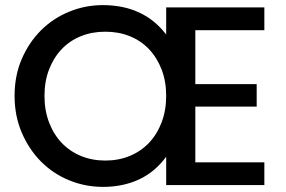

<svg xmlns="http://www.w3.org/2000/svg" viewBox="-20 -724 1119 751"><path d="M744 -606V-395H984V-307H744V-89H1014V0H630V-111Q586 -51 523.5 -22Q461 7 383 7Q313 7 250 -19Q187 -45 140 -92.5Q93 -140 65 -205.5Q37 -271 37 -349Q37 -428 65 -493Q93 -558 140 -605Q187 -652 250 -678Q313 -704 382 -704Q542 -704 630 -589V-695H1014V-606ZM392 -600Q340 -600 296.5 -582.5Q253 -565 221.5 -532Q190 -499 172 -452.5Q154 -406 154 -349Q154 -292 172 -245Q190 -198 221.5 -165Q253 -132 296.5 -114Q340 -96 392 -96Q444 -96 487.5 -114Q531 -132 562.5 -165Q594 -198 612 -245Q630 -292 630 -349Q630 -406 612 -452.5Q594 -499 562.5 -532Q531 -565 487.5 -582.5Q444 -600 392 -600Z"/></svg>

Font: SVN-Poppins Medium
Style: Regular
Weight: 500
Designer: Ninad Kale (Devanagari), Jonny Pinhorn (Latin)
Foundry: Indian Type Foundry
Version: Version 3.002 2017; ttfautohint (v1.8.3)